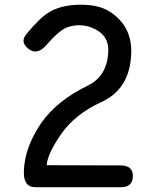

<svg xmlns="http://www.w3.org/2000/svg" viewBox="-20 -761 650 805"><path d="M80.1 -43.9Q83 -142.6 152.8 -245.1Q218.8 -339.4 347.7 -401.9Q431.6 -442.4 434.1 -549.3Q435.5 -609.9 378.9 -638.7Q323.7 -666.5 264.6 -647.5Q229.5 -635.7 174.8 -572.3Q134.8 -526.4 97.7 -557.6Q63.5 -585 90.8 -618.2Q147 -687 187 -710.4Q238.8 -741.2 318.4 -741.2Q393.1 -741.2 437.5 -713.9Q532.7 -654.3 530.3 -541Q526.9 -388.7 404.8 -333Q293.5 -282.2 234.9 -196.8Q179.2 -115.7 175.8 -68.4Q330.6 -67.9 485.4 -67.4Q537.6 -67.4 537.1 -22.5Q536.6 24.4 485.8 23.9H127.9Q77.6 23.9 80.1 -43.9Z"/></svg>

Font: Comic Relief
Style: Regular
Weight: 400
Designer: Jeff Davis
Foundry: Loudifier
Version: Version 1.0